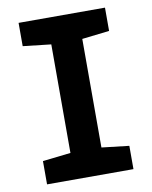

<svg xmlns="http://www.w3.org/2000/svg" viewBox="-81 -775 663 836"><g transform="rotate(-10 250.0 -357.0)"><path d="M59 0H441V-103L320 -117V-597L441 -611V-714H59V-611L183 -597V-117L59 -103Z"/></g></svg>

Font: Noto Sans Mono ExtraCondensed ExtraBold
Style: Regular
Weight: 800
Width: 2
Designer: Monotype Design Team
Foundry: Monotype Imaging Inc.
Version: Version 2.014